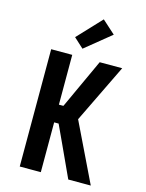

<svg xmlns="http://www.w3.org/2000/svg" viewBox="-143 -1077 885 1162"><g transform="rotate(15 300.0 -496.0)"><path d="M98 0V-735H230V-423H258L261 -429L402 -735H543L365 -368L543 0H402L309 -202L258 -312H230V0ZM280 -787 219 -843 359 -992 441 -918Z"/></g></svg>

Font: Iosevka Custom XBdEx
Style: Regular
Weight: 800
Width: 7
Monospace: yes
Designer: Belleve Invis
Foundry: Belleve Invis
Version: Version 11.2.4; ttfautohint (v1.8.4)